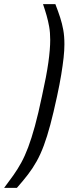

<svg xmlns="http://www.w3.org/2000/svg" viewBox="-96 -763 350 933"><path d="M-76 150Q-51 117 -30.5 88Q-10 59 7.5 27Q25 -5 41 -47.5Q57 -90 73.5 -150Q90 -210 108 -296Q130 -395 139 -459.5Q148 -524 148 -569Q148 -605 143 -633Q138 -661 130.5 -687.5Q123 -714 113 -743H173Q187 -707 196.5 -677.5Q206 -648 211.5 -617.5Q217 -587 217 -548Q217 -518 213 -482Q209 -446 201.5 -400Q194 -354 181 -294Q164 -215 148.5 -157Q133 -99 117 -56Q101 -13 82 21Q63 55 39.5 85.5Q16 116 -14 150Z"/></svg>

Font: Saira Condensed
Style: Italic
Weight: 400
Width: 3
Italic angle: -12°
Designer: Hector Gatti with collaboration of the Omnibus-Type team
Foundry: Omnibus-Type
Version: Version 1.100